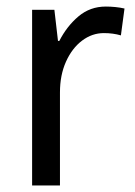

<svg xmlns="http://www.w3.org/2000/svg" viewBox="-20 -566 413 586"><path d="M303 -546Q317 -546 332 -544.5Q347 -543 360 -540L349 -458Q325 -465 297 -465Q261 -465 230.5 -442Q200 -419 181.5 -378Q163 -337 163 -284V0H78V-536H146L157 -441H161Q184 -486 219.5 -516Q255 -546 303 -546Z"/></svg>

Font: Noto Sans Kannada SemiCondensed
Style: Regular
Weight: 400
Width: 4
Designer: Jelle Bosma - Monotype Design Team
Foundry: Monotype Imaging Inc.
Version: Version 2.005; ttfautohint (v1.8.4.7-5d5b)